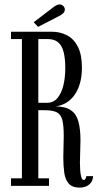

<svg xmlns="http://www.w3.org/2000/svg" viewBox="-20 -844 451 872"><path d="M342 8Q308.5 8 292.5 -10Q276.5 -28 272 -58.8Q267.5 -89.5 267.5 -127.5Q267.5 -153 268.5 -178.8Q269.5 -204.5 269.5 -225.5Q269.5 -274 263 -299.2Q256.5 -324.5 237.8 -334Q219 -343.5 182.5 -343.5H154V-34H202.5V0H30V-34H79.5V-666.5H30V-700H214Q254 -700 285.2 -683.2Q316.5 -666.5 334.2 -630.8Q352 -595 352 -537.5Q352 -494 342 -461.8Q332 -429.5 315 -408Q298 -386.5 276.8 -375Q255.5 -363.5 233 -361Q279 -360 303.2 -342.5Q327.5 -325 336.5 -290.8Q345.5 -256.5 345.5 -206Q345.5 -180.5 344.2 -154.5Q343 -128.5 343 -104.5Q343 -89 344.2 -70.8Q345.5 -52.5 349.2 -39.5Q353 -26.5 360.5 -26.5Q365 -26.5 368.2 -32Q371.5 -37.5 372 -44H403Q401.5 -26 393.2 -14.8Q385 -3.5 371.5 2.2Q358 8 342 8ZM154 -377H193Q222.5 -377 240.8 -398.5Q259 -420 267.8 -456Q276.5 -492 276.5 -535.5Q276.5 -576 269.5 -605.5Q262.5 -635 245.2 -650.8Q228 -666.5 197.5 -666.5H154ZM153 -722 133 -743 221.5 -810.5Q228.5 -816 236.2 -820Q244 -824 251 -824Q257.5 -824 263 -820.5Q268.5 -817 271.5 -811.5Q274.5 -806.5 274.5 -800.5Q274.5 -791 266.2 -783Q258 -775 245.5 -769.5Z"/></svg>

Font: Imbue Thin 10pt
Style: Regular
Weight: 400
Version: Version 1.102